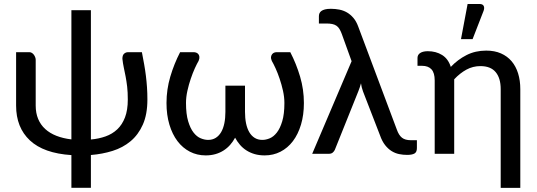

<svg xmlns="http://www.w3.org/2000/svg" viewBox="-20 -769 2684 960"><path d="M689.5 -508Q695.5 -476.5 700.8 -447.5Q706 -418.5 709.5 -390Q713 -361.5 715 -332.5Q717 -303.5 717 -271.5Q717 -197 694.2 -146Q671.5 -95 632.8 -62.8Q594 -30.5 542.8 -14.5Q491.5 1.5 434.5 6V170H337V6.5Q198.5 -2.5 129.5 -67Q60.5 -131.5 60.5 -241V-508H128Q134 -508 139.8 -504.2Q145.5 -500.5 149.5 -495Q153.5 -489.5 156 -482.8Q158.5 -476 158.5 -470V-241Q158.5 -203.5 170.8 -174.2Q183 -145 206 -124Q229 -103 262 -90Q295 -77 337 -72V-718H434.5V-71.5Q474 -75 507.8 -87Q541.5 -99 566.2 -122.2Q591 -145.5 605 -182Q619 -218.5 619 -271.5Q619 -308 615.8 -335.8Q612.5 -363.5 608 -386.8Q603.5 -410 599 -431Q594.5 -452 592 -475Q592 -493.5 600.8 -500.8Q609.5 -508 619.5 -508Z M1431.5 -508Q1461.5 -450 1480.5 -385.8Q1499.5 -321.5 1499.5 -254Q1499.5 -194.5 1485 -146Q1470.5 -97.5 1444.5 -63.2Q1418.5 -29 1382.5 -10.5Q1346.5 8 1303.5 8Q1276 8 1253.5 1.5Q1231 -5 1212.5 -16.8Q1194 -28.5 1180 -44.8Q1166 -61 1155.5 -80.5Q1145 -61 1130.8 -44.8Q1116.5 -28.5 1098.2 -16.8Q1080 -5 1057.5 1.5Q1035 8 1008.5 8Q965.5 8 929.5 -10.5Q893.5 -29 867.5 -63.2Q841.5 -97.5 827 -146Q812.5 -194.5 812.5 -254Q812.5 -321.5 831.5 -385.8Q850.5 -450 880.5 -508H950Q955 -508 961.2 -505.8Q967.5 -503.5 971.8 -498.2Q976 -493 977 -484.8Q978 -476.5 973 -464.5Q965 -451 954.2 -427.5Q943.5 -404 933.8 -375.2Q924 -346.5 917 -315Q910 -283.5 910 -254Q910 -198.5 920.8 -162.8Q931.5 -127 947.8 -106.2Q964 -85.5 983.5 -77.5Q1003 -69.5 1020.5 -69.5Q1042.5 -69.5 1058.8 -79.8Q1075 -90 1085.8 -108.5Q1096.5 -127 1101.8 -152.8Q1107 -178.5 1107 -209.5V-340.5H1205V-209.5Q1205 -178.5 1210.2 -152.8Q1215.5 -127 1226.2 -108.5Q1237 -90 1253.2 -79.8Q1269.5 -69.5 1292 -69.5Q1309.5 -69.5 1328.8 -77.5Q1348 -85.5 1364.2 -106.2Q1380.5 -127 1391.2 -162.8Q1402 -198.5 1402 -254Q1402 -283.5 1395 -315Q1388 -346.5 1378.2 -375.2Q1368.5 -404 1357.8 -427.5Q1347 -451 1339 -464.5Q1334 -476.5 1335.2 -484.8Q1336.5 -493 1340.8 -498.2Q1345 -503.5 1351 -505.8Q1357 -508 1362 -508Z M2064.5 -68V-28.5Q2064.5 -8 2052 -1.2Q2039.5 5.5 2016 5.5Q1995.5 5.5 1975.8 1.5Q1956 -2.5 1938.2 -13.5Q1920.5 -24.5 1905.5 -43.5Q1890.5 -62.5 1880 -92.5L1795 -312Q1791 -323.5 1788.5 -333.2Q1786 -343 1785 -352.5Q1782.5 -343 1779.2 -333.2Q1776 -323.5 1772 -313.5L1654 -19.5Q1650.5 -12 1643.5 -6Q1636.5 0 1624 0H1541L1738 -463L1689 -599Q1683.5 -614 1677.2 -624.2Q1671 -634.5 1662 -640.5Q1653 -646.5 1640.8 -649Q1628.5 -651.5 1611 -651.5H1574.5V-688Q1574.5 -695.5 1577.2 -702.2Q1580 -709 1586.8 -714Q1593.5 -719 1605 -722Q1616.5 -725 1634.5 -725Q1656 -725 1676.5 -721Q1697 -717 1714.8 -706.8Q1732.5 -696.5 1747 -679.5Q1761.5 -662.5 1771 -636.5L1964 -121.5Q1974 -93 1989.8 -80.5Q2005.5 -68 2034 -68Z M2067.5 -479.5Q2067.5 -486 2070.2 -492Q2073 -498 2079.2 -502.8Q2085.5 -507.5 2095.2 -510.2Q2105 -513 2119 -513Q2160 -513 2190.5 -494Q2221 -475 2234 -434.5Q2268.5 -471 2312.5 -493.5Q2356.5 -516 2411 -516Q2453 -516 2484.8 -502Q2516.5 -488 2538 -462.8Q2559.5 -437.5 2570.5 -402Q2581.5 -366.5 2581.5 -323.5V170.5H2483.5V-323.5Q2483.5 -378 2458.5 -408.2Q2433.5 -438.5 2382 -438.5Q2344.5 -438.5 2312 -420.8Q2279.5 -403 2251 -372.5V0H2153.5V-367Q2153.5 -404.5 2137.5 -422.2Q2121.5 -440 2089.5 -440H2067.5ZM2285 -573.5 2318 -749H2378.5Q2393 -749 2398.2 -739.8Q2403.5 -730.5 2398 -715L2343 -573.5Z"/></svg>

Font: Lato 2
Style: Regular
Weight: 500
Designer: Lukasz Dziedzic with Adam Twardoch and Botio Nikoltchev
Foundry: tyPoland Lukasz Dziedzic
Version: Version 2.015; 2015-08-06; http://www.latofonts.com/